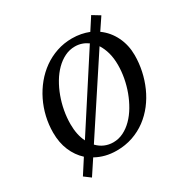

<svg xmlns="http://www.w3.org/2000/svg" viewBox="-187 -898 1084 1128"><g transform="rotate(-30 355.0 -334.5)"><path d="M577.1 -417Q577.1 -462.9 566.9 -500Q556.6 -537.1 538.1 -565.9L220.2 -82Q242.2 -59.1 269.3 -47.6Q296.4 -36.1 327.1 -36.1Q363.8 -36.1 396.5 -52.5Q429.2 -68.8 457 -96.9Q484.9 -125 507.1 -162.6Q529.3 -200.2 544.9 -242.4Q560.5 -284.7 568.8 -329.3Q577.1 -374 577.1 -417ZM497.1 -608.9Q478.5 -622.6 456.8 -629.9Q435.1 -637.2 411.1 -637.2Q374.5 -637.2 341.8 -621.1Q309.1 -605 281.2 -577.1Q253.4 -549.3 231.2 -512Q209 -474.6 193.4 -432.1Q177.7 -389.6 169.4 -344Q161.1 -298.3 161.1 -253.9Q161.1 -181.6 187 -129.9ZM690.9 -417Q690.9 -364.3 679.7 -311.8Q668.5 -259.3 647 -210.9Q625.5 -162.6 593.8 -121.3Q562 -80.1 520.8 -49.3Q479.5 -18.6 429 -1.2Q378.4 16.1 319.8 16.1Q280.3 16.1 244.9 7.1Q209.5 -2 179.2 -19L113.8 80.1L70.8 47.9L133.8 -49.8Q93.3 -86.9 70.6 -140.4Q47.9 -193.8 47.9 -262.2Q47.9 -315.9 60.1 -368.2Q72.3 -420.4 95.5 -467.8Q118.7 -515.1 151.6 -555.2Q184.6 -595.2 225.8 -624.5Q267.1 -653.8 316.2 -670.4Q365.2 -687 419.9 -687Q451.7 -687 480 -681.4Q508.3 -675.8 533.2 -666L586.9 -749L638.2 -717.8L584 -637.2Q635.3 -600.1 663.1 -542.7Q690.9 -485.4 690.9 -417Z"/></g></svg>

Font: Charis SIL Viet
Style: Italic
Weight: 400
Italic angle: -11°
Foundry: SIL International
Version: Version 5.000